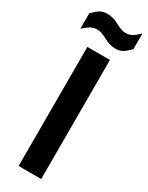

<svg xmlns="http://www.w3.org/2000/svg" viewBox="-248 -925 742 964"><g transform="rotate(30 123.0 -443.5)"><path d="M58.6 -690.4H189.5V0H58.6ZM-17.6 -841.8Q5.9 -865.2 22.5 -875Q39.1 -884.8 63.5 -884.8Q74.2 -884.8 82.5 -883.3Q90.8 -881.8 97.7 -879.9Q105.5 -877.9 114.7 -874Q124 -870.1 133.8 -864.3Q166 -846.7 189.5 -846.7Q208 -846.7 223.6 -854.5Q231.4 -858.4 241.7 -866.7Q252 -875 264.6 -886.7V-795.9Q241.2 -772.5 224.6 -762.7Q208 -752.9 183.6 -752.9Q167 -752.9 150.4 -757.8Q143.6 -759.8 134.3 -763.7Q125 -767.6 114.3 -773.4Q82 -791 58.6 -791Q40 -791 24.4 -783.2Q8.8 -775.4 -17.6 -752Z"/></g></svg>

Font: Dinish
Style: Bold
Weight: 700
Designer: Bert Driehuis
Foundry: Playbeing
Version: Version 3.006; git-39231f3c-release